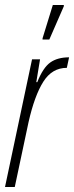

<svg xmlns="http://www.w3.org/2000/svg" viewBox="-21 -747 296 767"><path d="M107 -510H139L124 -419H128Q151 -477 180 -497.5Q209 -518 255 -518L246 -476Q187 -476 152 -420.5Q117 -365 93 -259L38 0H-1ZM149 -589V-594L190 -727H234V-722L176 -589Z"/></svg>

Font: Saira Ultra Condensed ExLight
Style: Italic
Weight: 200
Width: 1
Italic angle: -12°
Designer: Hector Gatti with collaboration of the Omnibus-Type team
Foundry: Omnibus-Type
Version: Version 1.001; ttfautohint (v1.8)